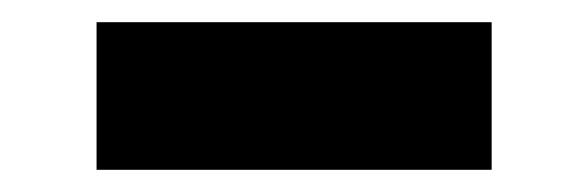

<svg xmlns="http://www.w3.org/2000/svg" viewBox="-20 -387 530 173"><path d="M67 -234V-367H423V-234Z"/></svg>

Font: Balans
Style: Regular
Weight: 400
Designer: Thomas Breure
Foundry: Thomas Breure
Version: Version 2.001